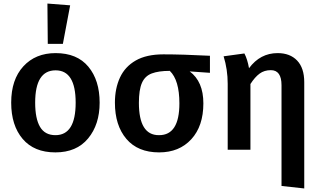

<svg xmlns="http://www.w3.org/2000/svg" viewBox="-20 -843 1802 1081"><path d="M292 15Q172 15 107.5 -61Q43 -137 43 -265Q43 -395 111.5 -469.5Q180 -544 293 -544Q414 -544 477.5 -467.5Q541 -391 541 -265Q541 -142 476 -63.5Q411 15 292 15ZM292 -82Q406 -82 406 -265Q406 -447 293 -447Q178 -447 178 -265Q178 -175 205.5 -128.5Q233 -82 292 -82ZM334 -596H249L247 -823L375 -813Z M876 15Q756 15 691.5 -61Q627 -137 627 -265Q627 -345 655.5 -406.5Q684 -468 744.5 -502.5Q805 -537 900 -537Q1006 -537 1162 -529V-433L1048 -441Q1125 -384 1125 -261Q1125 -133 1057 -59Q989 15 876 15ZM876 -82Q990 -82 990 -261Q990 -392 936 -444Q873 -444 834.5 -429.5Q796 -415 779 -376Q762 -337 762 -264Q762 -82 874 -82Z M1693 218 1565 204V-363Q1565 -448 1505 -448Q1468 -448 1441.5 -428.5Q1415 -409 1390 -370V0H1262V-371Q1262 -452 1239 -526L1356 -542Q1373 -510 1382 -459Q1445 -544 1543 -544Q1613 -544 1653 -502Q1693 -460 1693 -380Z"/></svg>

Font: Trujillo Medium
Style: Regular
Weight: 500
Designer: Fira Sans original fonts by bBox Type GmbH, Carrois Corporate GbR, & Edenspiekermann AG / Changes by Cristiano Sobral
Foundry: Fira Sans original fonts by bBox Type GmbH, Carrois Corporate GbR, & Edenspiekermann AG / Changes by Cristiano Sobral
Version: Version 4.301;October 17, 2021;FontCreator 14.0.0.2814 64-bi